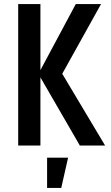

<svg xmlns="http://www.w3.org/2000/svg" viewBox="-20 -720 550 950"><path d="M70 0V-700H180V-373L355 -700H480L288 -355L500 0H375L180 -337V0ZM213 210V60H317L283 210Z"/></svg>

Font: Cuprum SemiBold
Style: Regular
Weight: 600
Designer: Jovanny Lemonad
Foundry: Jovanny Lemonad
Version: Version 3.000